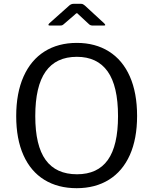

<svg xmlns="http://www.w3.org/2000/svg" viewBox="-20 -977 804 1007"><path d="M65 -368Q65 -489 103.5 -575.5Q142 -662 213.5 -707Q285 -752 383 -752Q480 -752 551.5 -707Q623 -662 661 -576Q699 -490 699 -369Q699 -249 661 -164Q623 -79 551.5 -34.5Q480 10 382 10Q284 10 212.5 -34Q141 -78 103 -163Q65 -248 65 -368ZM599 -368Q599 -526 544.5 -602.5Q490 -679 383 -679Q274 -679 219.5 -602Q165 -525 165 -368Q165 -213 219.5 -138Q274 -63 384 -63Q492 -63 545.5 -138Q599 -213 599 -368ZM394 -899Q392 -901 388.5 -904.5Q385 -908 383 -908Q380 -908 371 -899L313 -849Q308 -845 304.5 -844Q301 -843 295 -843H241Q234 -843 234 -847Q234 -850 239 -855L341 -946Q352 -957 366 -957H405Q412 -957 416.5 -954Q421 -951 425 -948L526 -855Q532 -849 532 -846Q532 -843 525 -843H466Q455 -843 448 -849Z"/></svg>

Font: n
Style: Regular
Weight: 400
Designer: Pablo Impallari, Rodrigo Fuenzalida
Foundry: Impallari Type
Version: Version 1.002; ttfautohint (v1.5)